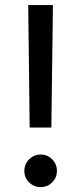

<svg xmlns="http://www.w3.org/2000/svg" viewBox="-20 -748 328 774"><path d="M99.6 -233.9 93.8 -727.5H193.4L187 -233.9ZM144 6.3Q116.7 6.3 97.4 -12.9Q78.1 -32.2 78.1 -59.1Q78.1 -86.4 97.4 -105.7Q116.7 -125 144 -125Q171.4 -125 190.4 -105.7Q209.5 -86.4 209.5 -59.1Q209.5 -32.2 190.4 -12.9Q171.4 6.3 144 6.3Z"/></svg>

Font: Inter Variable
Style: Regular
Weight: 400
Designer: Rasmus Andersson
Foundry: rsms
Version: Version 4.001;git-9221beed3